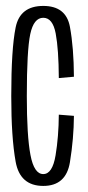

<svg xmlns="http://www.w3.org/2000/svg" viewBox="-20 -624 298 648"><path d="M126 3.5Q203 3.5 216 -76.5Q229 -156.5 229.5 -233L178.5 -237Q178 -162.5 167.5 -99.5Q157 -36.5 126 -36.5Q95 -36.5 82.8 -101Q70.5 -165.5 70.5 -299.5Q70.5 -454.5 82.2 -509.2Q94 -564 126 -564Q158 -564 168 -510.8Q178 -457.5 178.5 -360.5L229.5 -365Q229 -463 216 -533.5Q203 -604 126 -604Q47.5 -604 32.8 -531.5Q18 -459 18 -299.5Q18 -160 32.8 -78.2Q47.5 3.5 126 3.5Z"/></svg>

Font: Anybody ExtraCondensed Light
Style: Regular
Weight: 300
Width: 2
Version: Version 1.113;gftools[0.9.25]